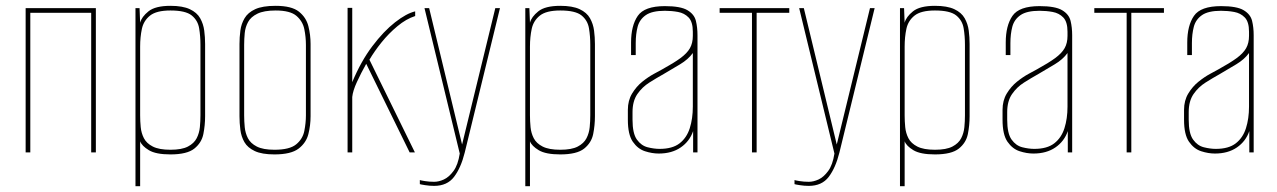

<svg xmlns="http://www.w3.org/2000/svg" viewBox="-20 -523 4384 659"><path d="M68 0V-495H309V0H293V-479H84V0Z M445 116V-495H459L461 -445Q466 -465 489.5 -484Q513 -503 565 -503Q607 -503 631.5 -491.5Q656 -480 667 -460.5Q678 -441 681 -418Q684 -395 684 -372V-124Q684 -93 678 -63Q672 -33 647 -13Q622 7 565 7Q515 7 491 -7.5Q467 -22 461 -38V116ZM565 -9Q604 -9 625 -20Q646 -31 655 -48.5Q664 -66 666 -86.5Q668 -107 668 -127V-369Q668 -399 663.5 -426Q659 -453 638 -470Q617 -487 565 -487Q517 -487 495 -469.5Q473 -452 467 -424Q461 -396 461 -363V-127Q461 -107 463 -86.5Q465 -66 474 -48.5Q483 -31 504.5 -20Q526 -9 565 -9Z M922 7Q879 7 854.5 -4.5Q830 -16 819 -35Q808 -54 805 -77.5Q802 -101 802 -124V-372Q802 -395 805 -418Q808 -441 819.5 -460.5Q831 -480 856 -491.5Q881 -503 926 -503Q981 -503 1006 -483Q1031 -463 1038.5 -433Q1046 -403 1046 -372V-124Q1046 -93 1038.5 -63Q1031 -33 1005 -13Q979 7 922 7ZM922 -9Q974 -9 996.5 -27.5Q1019 -46 1024.5 -73.5Q1030 -101 1030 -127V-369Q1030 -396 1024.5 -423Q1019 -450 997.5 -468.5Q976 -487 926 -487Q886 -487 863.5 -476Q841 -465 831.5 -447.5Q822 -430 820 -409.5Q818 -389 818 -369V-127Q818 -107 820 -86.5Q822 -66 831 -48.5Q840 -31 861.5 -20Q883 -9 922 -9Z M1173 0V-496H1189V-241Q1219 -313 1258 -364.5Q1297 -416 1336 -446.5Q1375 -477 1405 -484V-468Q1374 -458 1344 -433Q1314 -408 1289.5 -377.5Q1265 -347 1248 -318L1404 0H1386L1237 -304Q1219 -272 1205 -241.5Q1191 -211 1189 -190V0Z M1470 115Q1455 115 1439 112.5Q1423 110 1421 109V95Q1423 96 1438 98.5Q1453 101 1470 101Q1486 101 1503.5 93Q1521 85 1536.5 64Q1552 43 1558 4L1437 -495H1453L1566 -27L1680 -495H1696L1575 1Q1562 53 1538.5 84Q1515 115 1470 115Z M1783 116V-495H1797L1799 -445Q1804 -465 1827.5 -484Q1851 -503 1903 -503Q1945 -503 1969.5 -491.5Q1994 -480 2005 -460.5Q2016 -441 2019 -418Q2022 -395 2022 -372V-124Q2022 -93 2016 -63Q2010 -33 1985 -13Q1960 7 1903 7Q1853 7 1829 -7.5Q1805 -22 1799 -38V116ZM1903 -9Q1942 -9 1963 -20Q1984 -31 1993 -48.5Q2002 -66 2004 -86.5Q2006 -107 2006 -127V-369Q2006 -399 2001.5 -426Q1997 -453 1976 -470Q1955 -487 1903 -487Q1855 -487 1833 -469.5Q1811 -452 1805 -424Q1799 -396 1799 -363V-127Q1799 -107 1801 -86.5Q1803 -66 1812 -48.5Q1821 -31 1842.5 -20Q1864 -9 1903 -9Z M2241 4Q2218 4 2193.5 -4Q2169 -12 2152 -36.5Q2135 -61 2135 -112V-146Q2135 -178 2149.5 -202Q2164 -226 2184.5 -242.5Q2205 -259 2224.5 -269.5Q2244 -280 2253 -285Q2293 -307 2315.5 -323.5Q2338 -340 2348 -357.5Q2358 -375 2358 -400V-414Q2358 -448 2343.5 -463Q2329 -478 2307 -482Q2285 -486 2262 -486Q2218 -486 2196.5 -471Q2175 -456 2168.5 -431Q2162 -406 2162 -375V-334H2146V-377Q2146 -435 2169 -468.5Q2192 -502 2262 -502Q2316 -502 2339.5 -488Q2363 -474 2368.5 -451.5Q2374 -429 2374 -402V0H2359V-73Q2347 -38 2316.5 -17Q2286 4 2241 4ZM2244 -12Q2288 -12 2312.5 -31Q2337 -50 2347.5 -83Q2358 -116 2358 -157V-341Q2342 -319 2314.5 -302.5Q2287 -286 2258 -269Q2233 -255 2208.5 -239.5Q2184 -224 2167.5 -200Q2151 -176 2151 -138V-112Q2151 -65 2166 -44Q2181 -23 2203 -17.5Q2225 -12 2244 -12Z M2561 0V-479H2450V-495H2689V-479H2577V0Z M2756 115Q2741 115 2725 112.5Q2709 110 2707 109V95Q2709 96 2724 98.5Q2739 101 2756 101Q2772 101 2789.5 93Q2807 85 2822.5 64Q2838 43 2844 4L2723 -495H2739L2852 -27L2966 -495H2982L2861 1Q2848 53 2824.5 84Q2801 115 2756 115Z M3069 116V-495H3083L3085 -445Q3090 -465 3113.5 -484Q3137 -503 3189 -503Q3231 -503 3255.5 -491.5Q3280 -480 3291 -460.5Q3302 -441 3305 -418Q3308 -395 3308 -372V-124Q3308 -93 3302 -63Q3296 -33 3271 -13Q3246 7 3189 7Q3139 7 3115 -7.5Q3091 -22 3085 -38V116ZM3189 -9Q3228 -9 3249 -20Q3270 -31 3279 -48.5Q3288 -66 3290 -86.5Q3292 -107 3292 -127V-369Q3292 -399 3287.5 -426Q3283 -453 3262 -470Q3241 -487 3189 -487Q3141 -487 3119 -469.5Q3097 -452 3091 -424Q3085 -396 3085 -363V-127Q3085 -107 3087 -86.5Q3089 -66 3098 -48.5Q3107 -31 3128.5 -20Q3150 -9 3189 -9Z M3527 4Q3504 4 3479.5 -4Q3455 -12 3438 -36.5Q3421 -61 3421 -112V-146Q3421 -178 3435.5 -202Q3450 -226 3470.5 -242.5Q3491 -259 3510.5 -269.5Q3530 -280 3539 -285Q3579 -307 3601.5 -323.5Q3624 -340 3634 -357.5Q3644 -375 3644 -400V-414Q3644 -448 3629.5 -463Q3615 -478 3593 -482Q3571 -486 3548 -486Q3504 -486 3482.5 -471Q3461 -456 3454.5 -431Q3448 -406 3448 -375V-334H3432V-377Q3432 -435 3455 -468.5Q3478 -502 3548 -502Q3602 -502 3625.5 -488Q3649 -474 3654.5 -451.5Q3660 -429 3660 -402V0H3645V-73Q3633 -38 3602.5 -17Q3572 4 3527 4ZM3530 -12Q3574 -12 3598.5 -31Q3623 -50 3633.5 -83Q3644 -116 3644 -157V-341Q3628 -319 3600.5 -302.5Q3573 -286 3544 -269Q3519 -255 3494.5 -239.5Q3470 -224 3453.5 -200Q3437 -176 3437 -138V-112Q3437 -65 3452 -44Q3467 -23 3489 -17.5Q3511 -12 3530 -12Z M3847 0V-479H3736V-495H3975V-479H3863V0Z M4150 4Q4127 4 4102.5 -4Q4078 -12 4061 -36.5Q4044 -61 4044 -112V-146Q4044 -178 4058.5 -202Q4073 -226 4093.5 -242.5Q4114 -259 4133.5 -269.5Q4153 -280 4162 -285Q4202 -307 4224.5 -323.5Q4247 -340 4257 -357.5Q4267 -375 4267 -400V-414Q4267 -448 4252.5 -463Q4238 -478 4216 -482Q4194 -486 4171 -486Q4127 -486 4105.5 -471Q4084 -456 4077.5 -431Q4071 -406 4071 -375V-334H4055V-377Q4055 -435 4078 -468.5Q4101 -502 4171 -502Q4225 -502 4248.5 -488Q4272 -474 4277.5 -451.5Q4283 -429 4283 -402V0H4268V-73Q4256 -38 4225.5 -17Q4195 4 4150 4ZM4153 -12Q4197 -12 4221.5 -31Q4246 -50 4256.5 -83Q4267 -116 4267 -157V-341Q4251 -319 4223.5 -302.5Q4196 -286 4167 -269Q4142 -255 4117.5 -239.5Q4093 -224 4076.5 -200Q4060 -176 4060 -138V-112Q4060 -65 4075 -44Q4090 -23 4112 -17.5Q4134 -12 4153 -12Z"/></svg>

Font: Alumni Sans Pinstripe
Style: Regular
Weight: 400
Designer: Robert E. Leuschke
Foundry: Robert E. Leuschke
Version: Version 1.010; ttfautohint (v1.8.4.7-5d5b)